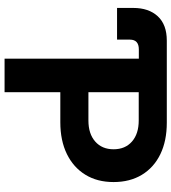

<svg xmlns="http://www.w3.org/2000/svg" viewBox="26 -794 768 861"><g transform="rotate(90 410.5 -364.0)"><path d="M16.1 -504.4V-577.1Q16.1 -646.5 53.5 -687Q90.8 -727.5 162.6 -727.5H530.8Q612.3 -727.5 672.1 -698.5Q731.9 -669.4 764.4 -615.7Q796.9 -562 796.9 -488.8Q796.9 -415.5 763.9 -362.1Q731 -308.6 670.9 -279.3Q610.8 -250 528.8 -250H394V0H243.7V-602.1H202.1Q158.2 -602.1 158.2 -562V-504.4ZM394 -376H521Q580.6 -376 615.2 -406.5Q649.9 -437 649.9 -488.8Q649.9 -541 615.2 -571.3Q580.6 -601.6 521 -601.6H394Z"/></g></svg>

Font: Inter Display
Style: Bold
Weight: 700
Designer: Rasmus Andersson
Foundry: rsms
Version: Version 4.001;git-9221beed3